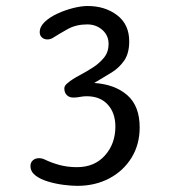

<svg xmlns="http://www.w3.org/2000/svg" viewBox="-20 -872 582 637"><path d="M236.8 -255.4Q216.8 -255.4 190.4 -258.8Q164.1 -262.2 138.9 -269.8Q113.8 -277.3 97.4 -290Q81.1 -302.7 81.1 -321.3Q81.1 -333 89.1 -340.1Q97.2 -347.2 109.4 -347.2Q119.6 -347.2 129.4 -342.3Q150.4 -332 177.2 -324.7Q204.1 -317.4 235.4 -317.4Q293.5 -317.4 328.1 -356.2Q362.8 -395 362.8 -452.1Q362.8 -497.1 337.6 -524.9Q312.5 -552.7 267.6 -552.7Q255.9 -552.7 245.4 -550.5Q234.9 -548.3 223.1 -548.3Q210 -548.3 201.7 -556.4Q193.4 -564.5 193.4 -579.1Q193.4 -587.9 204.6 -596.7Q219.7 -609.4 242.4 -621.3Q265.1 -633.3 287.6 -647.7Q310.1 -662.1 325.2 -680.9Q340.3 -699.7 340.3 -726.1Q340.3 -754.4 319.6 -772.7Q298.8 -791 269.5 -791Q232.9 -791 205.8 -776.1Q178.7 -761.2 155.8 -746.6Q147.5 -741.2 137.2 -741.2Q126.5 -741.2 119.1 -747.8Q111.8 -754.4 111.8 -765.1Q111.8 -783.7 128.7 -799.6Q145.5 -815.4 171.1 -827.1Q196.8 -838.9 223.6 -845.5Q250.5 -852.1 270.5 -852.1Q328.6 -852.1 368.7 -821.5Q408.7 -791 408.7 -734.9Q408.7 -695.3 392.3 -671.4Q376 -647.5 350.8 -631.8Q325.7 -616.2 299.8 -601.1L292.5 -596.7Q360.8 -592.3 402.1 -556.4Q443.4 -520.5 443.4 -449.2Q443.4 -392.6 416.3 -348.6Q389.2 -304.7 342.3 -280Q295.4 -255.4 236.8 -255.4Z"/></svg>

Font: Cutive
Style: Regular
Weight: 400
Version: Version 1.100; ttfautohint (v1.8.4.7-5d5b)